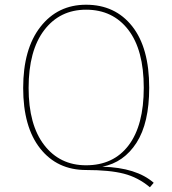

<svg xmlns="http://www.w3.org/2000/svg" viewBox="-20 -711 729 812"><path d="M413 -6Q557 -2 630 62L614 81Q564 39 503.5 23.5Q443 8 344 8Q222 8 150 -83Q78 -174 78 -339Q78 -504 151 -597.5Q224 -691 344 -691Q467 -691 539 -600Q611 -509 611 -340Q611 -191 557.5 -107.5Q504 -24 413 -6ZM101 -339Q101 -183 167 -97.5Q233 -12 344 -12Q460 -12 524 -96.5Q588 -181 588 -340Q588 -500 522.5 -585Q457 -670 344 -670Q233 -670 167 -583.5Q101 -497 101 -339Z"/></svg>

Font: FiraGO Thin
Style: Regular
Weight: 100
Designer: bBox Type
Foundry: bBox Type GmbH
Version: Version 1.001;PS 001.001;hotconv 1.0.88;makeotf.lib2.5.64775